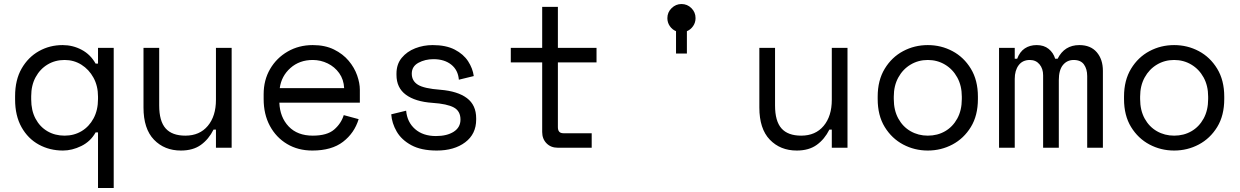

<svg xmlns="http://www.w3.org/2000/svg" viewBox="-20 -734 6160 954"><path d="M467 200V-76H455Q430 -31 384 -8.5Q338 14 293 14Q227 14 173 -15.5Q119 -45 87 -102Q55 -159 55 -240V-256Q55 -337 87.5 -393.5Q120 -450 173.5 -480Q227 -510 291 -510Q342 -510 386 -486.5Q430 -463 455 -418H467V-496H545V200ZM301 -60Q348 -60 385.5 -82.5Q423 -105 445 -146Q467 -187 467 -242V-254Q467 -307 444.5 -348Q422 -389 384.5 -412.5Q347 -436 301 -436Q254 -436 216.5 -413.5Q179 -391 157 -350.5Q135 -310 135 -256V-240Q135 -185 156.5 -144.5Q178 -104 215.5 -82Q253 -60 301 -60Z M879 14Q797 14 745 -40Q693 -94 693 -200V-496H771V-210Q771 -132 803 -96Q835 -60 901 -60Q972 -60 1012.5 -108.5Q1053 -157 1053 -238V-496H1131V0H1053V-90H1041Q1017 -42 978 -14Q939 14 879 14Z M1532 14Q1461 14 1406.5 -18.5Q1352 -51 1321 -108.5Q1290 -166 1290 -242V-266Q1290 -336 1322 -391Q1354 -446 1409.5 -478Q1465 -510 1534 -510Q1595 -510 1639.5 -488Q1684 -466 1712.5 -432Q1741 -398 1754.5 -359.5Q1768 -321 1768 -288V-224H1368Q1371 -151 1414.5 -105.5Q1458 -60 1534 -60Q1605 -60 1640 -90Q1675 -120 1688 -162L1762 -142Q1741 -73 1684.5 -29.5Q1628 14 1532 14ZM1370 -296H1690Q1688 -339 1665.5 -370.5Q1643 -402 1608 -419Q1573 -436 1534 -436Q1468 -436 1423 -396Q1378 -356 1370 -296Z M2150 14Q2073 14 2024 -12.5Q1975 -39 1951 -80.5Q1927 -122 1924 -166L1998 -184Q2003 -127 2042.5 -92.5Q2082 -58 2146 -58Q2201 -58 2234.5 -79.5Q2268 -101 2268 -140Q2268 -182 2235 -200Q2202 -218 2128 -223Q2043 -229 1996.5 -263.5Q1950 -298 1950 -362V-368Q1950 -415 1976 -446.5Q2002 -478 2043 -494Q2084 -510 2130 -510Q2196 -510 2239.5 -487.5Q2283 -465 2306 -429.5Q2329 -394 2334 -356L2260 -338Q2256 -386 2222 -413Q2188 -440 2134 -440Q2092 -440 2059 -422Q2026 -404 2026 -368Q2026 -332 2056.5 -313Q2087 -294 2168 -288Q2254 -281 2300 -246.5Q2346 -212 2346 -146V-140Q2346 -68 2291.5 -27Q2237 14 2150 14Z M2751 0Q2717 0 2695.5 -22Q2674 -44 2674 -78V-424H2518V-496H2674V-700H2752V-496H2944V-424H2752V-102Q2752 -72 2779 -72H2920V0Z M3339 -468V-579Q3320 -587 3308 -604.5Q3296 -622 3296 -644Q3296 -673 3317 -693.5Q3338 -714 3366 -714Q3395 -714 3415.5 -693.5Q3436 -673 3436 -644Q3436 -622 3424 -604.5Q3412 -587 3393 -579V-468Z M3939 14Q3857 14 3805 -40Q3753 -94 3753 -200V-496H3831V-210Q3831 -132 3863 -96Q3895 -60 3961 -60Q4032 -60 4072.5 -108.5Q4113 -157 4113 -238V-496H4191V0H4113V-90H4101Q4077 -42 4038 -14Q3999 14 3939 14Z M4590 14Q4524 14 4467.5 -16Q4411 -46 4376 -103Q4341 -160 4341 -242V-254Q4341 -335 4376 -392.5Q4411 -450 4467.5 -480Q4524 -510 4590 -510Q4656 -510 4712.5 -480Q4769 -450 4804 -392.5Q4839 -335 4839 -254V-242Q4839 -160 4804 -103Q4769 -46 4712.5 -16Q4656 14 4590 14ZM4590 -60Q4638 -60 4676 -82Q4714 -104 4736.5 -145Q4759 -186 4759 -242V-254Q4759 -308 4736.5 -349Q4714 -390 4675.5 -413Q4637 -436 4590 -436Q4543 -436 4504.5 -413Q4466 -390 4443.5 -349Q4421 -308 4421 -254V-242Q4421 -186 4443.5 -145Q4466 -104 4504.5 -82Q4543 -60 4590 -60Z M4944 0V-496H5022V-442H5034Q5047 -477 5072 -493.5Q5097 -510 5131 -510Q5167 -510 5190.5 -491Q5214 -472 5223 -442H5235Q5269 -510 5343 -510Q5399 -510 5429.5 -474.5Q5460 -439 5460 -382V0H5382V-356Q5382 -391 5366 -413.5Q5350 -436 5315 -436Q5282 -436 5261.5 -411Q5241 -386 5241 -336V0H5163V-360Q5163 -393 5145 -414.5Q5127 -436 5097 -436Q5061 -436 5041.5 -410Q5022 -384 5022 -342V0Z M5814 14Q5748 14 5691.5 -16Q5635 -46 5600 -103Q5565 -160 5565 -242V-254Q5565 -335 5600 -392.5Q5635 -450 5691.5 -480Q5748 -510 5814 -510Q5880 -510 5936.5 -480Q5993 -450 6028 -392.5Q6063 -335 6063 -254V-242Q6063 -160 6028 -103Q5993 -46 5936.5 -16Q5880 14 5814 14ZM5814 -60Q5862 -60 5900 -82Q5938 -104 5960.5 -145Q5983 -186 5983 -242V-254Q5983 -308 5960.5 -349Q5938 -390 5899.5 -413Q5861 -436 5814 -436Q5767 -436 5728.5 -413Q5690 -390 5667.5 -349Q5645 -308 5645 -254V-242Q5645 -186 5667.5 -145Q5690 -104 5728.5 -82Q5767 -60 5814 -60Z"/></svg>

Font: Space Mono
Style: Regular
Weight: 400
Monospace: yes
Designer: Colophon Foundry + Benjamin Critton
Foundry: Colophon Foundry & Benjamin Critton
Version: Version 1.003; ttfautohint (v1.8.4.7-5d5b)